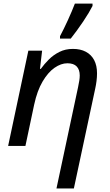

<svg xmlns="http://www.w3.org/2000/svg" viewBox="-20 -824 623 1084"><path d="M298.8 240.2 420.9 -332.5Q425.3 -353 427.7 -368.9Q430.2 -384.8 430.2 -397.9Q430.2 -430.7 413.1 -448.7Q396 -466.8 360.4 -466.8Q324.7 -466.8 287.8 -441.2Q251 -415.5 220.5 -363.8Q189.9 -312 172.9 -233.4L123.5 0H25.9L140.1 -538.1H217.8L205.6 -435.1H210.4Q230 -462.4 255.6 -488Q281.2 -513.7 315.2 -530.8Q349.1 -547.9 391.6 -547.9Q434.6 -547.9 464.8 -531.7Q495.1 -515.6 511.5 -484.9Q527.8 -454.1 527.8 -410.2Q527.8 -388.7 524.9 -366Q522 -343.3 517.6 -323.7L397 240.2ZM318.8 -606V-619.6Q328.6 -638.2 340.1 -661.4Q351.6 -684.6 363 -709.7Q374.5 -734.9 384.8 -759.3Q395 -783.7 402.8 -803.7H502.4V-790.5Q494.1 -773.9 480.5 -751Q466.8 -728 449.7 -702.6Q432.6 -677.2 414.3 -652.1Q396 -627 379.4 -606Z"/></svg>

Font: Open Sans Medium
Style: Italic
Weight: 500
Italic angle: -12°
Designer: Monotype Design Team
Foundry: Monotype Imaging Inc.
Version: Version 3.000